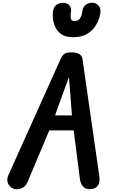

<svg xmlns="http://www.w3.org/2000/svg" viewBox="-20 -1389 828 1411"><path d="M78 -2.5Q52 -13.5 39.2 -40.8Q26.5 -68 41.5 -101.5L424 -952Q435.5 -978.5 450.8 -991.2Q466 -1004 502 -1004Q542 -1004 562.2 -991.8Q582.5 -979.5 586 -956L710 -93.5Q715.5 -54 701.8 -29.5Q688 -5 655.5 0Q617.5 6 595 -13.2Q572.5 -32.5 567 -75.5L521.5 -430.5H342L182 -50.5Q168 -16.5 136.8 -4.8Q105.5 7 78 -2.5ZM384.5 -541H508.5L494.5 -727.5L486.5 -822L452.5 -729.5ZM516 -1115.5Q464.5 -1115.5 433.8 -1135.8Q403 -1156 388 -1186.8Q373 -1217.5 369.5 -1249.5Q366 -1281.5 369 -1305.5Q374.5 -1338 394.5 -1353Q414.5 -1368 442 -1368Q479 -1368 491.8 -1347.5Q504.5 -1327 502 -1306Q498 -1275.5 499.5 -1260Q501 -1244.5 508.8 -1239.2Q516.5 -1234 530 -1234Q542.5 -1234 553.8 -1240.2Q565 -1246.5 573.8 -1263.8Q582.5 -1281 586.5 -1313Q590.5 -1339.5 610.8 -1354.2Q631 -1369 658 -1369Q685.5 -1369 704.2 -1348Q723 -1327 717.5 -1292.5Q714 -1269 702.2 -1238.8Q690.5 -1208.5 667.8 -1180.2Q645 -1152 608 -1133.8Q571 -1115.5 516 -1115.5Z"/></svg>

Font: Edu NSW ACT Hand
Style: Regular
Weight: 400
Designer: Tina and Corey Anderson, Eben Sorkin, Mirko Velimirovic
Foundry: Sorkin Type Co.
Version: Version 2.000